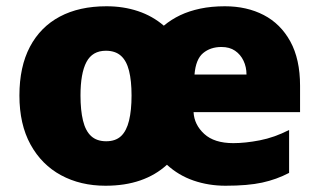

<svg xmlns="http://www.w3.org/2000/svg" viewBox="-20 -583 1020 613"><path d="M698 -563Q768 -563 822 -535Q876 -507 907 -450.5Q938 -394 938 -309V-225H598Q600 -185 632 -155.5Q664 -126 725 -126Q763 -126 809.5 -135Q856 -144 903 -168V-31Q863 -10 817 0Q771 10 700 10Q646 10 598 -6.5Q550 -23 513 -57Q477 -24 428 -7Q379 10 317 10Q237 10 175 -23.5Q113 -57 77.5 -121.5Q42 -186 42 -278Q42 -370 75.5 -433.5Q109 -497 171 -530Q233 -563 320 -563Q374 -563 420.5 -547.5Q467 -532 503 -501Q527 -521 555.5 -534.5Q584 -548 619.5 -555.5Q655 -563 698 -563ZM318 -421Q275 -421 256 -385Q237 -349 237 -278Q237 -231 245 -198Q253 -165 271 -148.5Q289 -132 319 -132Q349 -132 366.5 -148.5Q384 -165 392 -198Q400 -231 400 -278Q400 -325 392 -357Q384 -389 366 -405Q348 -421 318 -421ZM687 -433Q652 -433 628.5 -413.5Q605 -394 601 -345H767Q767 -369 757.5 -389Q748 -409 730.5 -421Q713 -433 687 -433Z"/></svg>

Font: Noto Sans Khmer Black
Style: Regular
Weight: 900
Version: Version 2.003